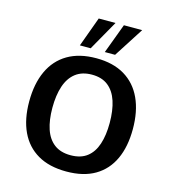

<svg xmlns="http://www.w3.org/2000/svg" viewBox="-137 -1076 1075 1198"><g transform="rotate(15 400.5 -476.5)"><path d="M401.9 10.3Q291.5 10.3 216.8 -33.2Q142.1 -76.7 104 -157.7Q65.9 -238.8 65.9 -352.5Q65.9 -467.3 104.2 -550Q142.6 -632.8 217.5 -677Q292.5 -721.2 401.9 -721.2Q510.7 -721.2 585 -676.8Q659.2 -632.3 697.3 -549.8Q735.4 -467.3 735.4 -352.5Q735.4 -239.3 697.8 -158Q660.2 -76.7 586.2 -33.2Q512.2 10.3 401.9 10.3ZM401.4 -94.7Q466.8 -94.7 507.3 -126Q547.9 -157.2 566.9 -215.1Q585.9 -272.9 585.9 -352.1Q585.9 -433.1 566.7 -491.9Q547.4 -550.8 506.8 -583Q466.3 -615.2 401.9 -615.2Q338.4 -615.2 296.9 -583.3Q255.4 -551.3 235.6 -492.2Q215.8 -433.1 215.8 -352.1Q215.8 -272.5 235.1 -214.8Q254.4 -157.2 295.4 -126Q336.4 -94.7 401.4 -94.7ZM441.9 -772 513.7 -964.4H631.8L508.3 -772ZM280.8 -772 351.1 -964.4H459.5L350.6 -772Z"/></g></svg>

Font: Comme SemiBold
Style: Regular
Weight: 600
Version: Version 1.000;gftools[0.9.27]